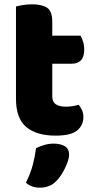

<svg xmlns="http://www.w3.org/2000/svg" viewBox="-20 -613 434 889"><path d="M222 -167Q222 -141 238.5 -130Q255 -119 285 -119Q300 -119 316 -121.5Q332 -124 344 -128Q353 -117 359.5 -103.5Q366 -90 366 -71Q366 -33 337.5 -9Q309 15 237 15Q149 15 101.5 -25Q54 -65 54 -155V-583Q65 -586 85.5 -589.5Q106 -593 129 -593Q173 -593 197.5 -577.5Q222 -562 222 -512V-448H353Q359 -437 364.5 -420.5Q370 -404 370 -384Q370 -349 354.5 -333.5Q339 -318 313 -318H222ZM243 223Q226 241 206.5 248.5Q187 256 164 256Q126 256 100 233Q121 191 131.5 151.5Q142 112 147 73Q163 65 184.5 58.5Q206 52 228 52Q260 52 280 64Q300 76 300 104Q300 116 294.5 132.5Q289 149 281 165.5Q273 182 263 197.5Q253 213 243 223Z"/></svg>

Font: Baloo
Style: Regular
Weight: 400
Designer: Sarang Kulkarni and Ek Type
Foundry: Ek Type
Version: Version 1.443;PS 1.000;hotconv 16.6.51;makeotf.lib2.5.65220;